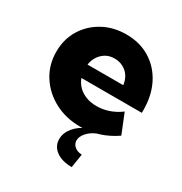

<svg xmlns="http://www.w3.org/2000/svg" viewBox="-164 -621 898 946"><g transform="rotate(30 284.5 -147.5)"><path d="M511.2 -53.2Q419.9 9.8 312.5 9.8Q231.4 9.8 166.7 -24.7Q102.1 -59.1 64.5 -118.2Q26.9 -177.2 26.9 -252Q26.9 -322.8 60.5 -378.2Q94.2 -433.6 152.6 -465.8Q210.9 -498 284.7 -498Q361.3 -498 419.4 -462.4Q477.5 -426.8 510 -363.5Q542.5 -300.3 542.5 -216.8V-201.2H198.7Q207.5 -177.2 225.3 -158.7Q243.2 -140.1 270 -129.2Q296.9 -118.2 331.5 -118.2Q403.3 -118.2 466.3 -164.6ZM191.9 -273.4H395Q392.1 -300.8 378.4 -321.8Q364.7 -342.8 342.5 -354.5Q320.3 -366.2 293 -366.2Q265.1 -366.2 243.9 -353.8Q222.7 -341.3 209.2 -320.6Q195.8 -299.8 191.9 -273.4ZM377 203.1Q321.3 203.1 287.8 178.5Q254.4 153.8 254.4 113.8Q254.4 78.6 280 47.4Q305.7 16.1 349.6 -2H401.4Q370.1 10.7 350.8 33Q331.5 55.2 331.5 76.7Q331.5 97.2 347.7 110.8Q363.8 124.5 389.2 125Z"/></g></svg>

Font: Kumbh Sans ExtraBold
Style: Regular
Weight: 800
Version: Version 1.005